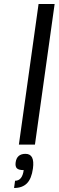

<svg xmlns="http://www.w3.org/2000/svg" viewBox="-20 -720 292 956"><path d="M74 0 172 -700H252L154 0ZM58 88Q64 46 107 46Q154 46 144 119Q137 170 114 193Q91 216 50 216L55 180Q91 180 98 127Q73 127 64 118Q55 109 58 88Z"/></svg>

Font: Fivo Sans Modern
Style: Italic
Weight: 400
Designer: Alexander Slobzheninov
Foundry: Alexander Slobzheninov
Version: 1.0